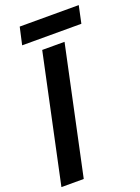

<svg xmlns="http://www.w3.org/2000/svg" viewBox="-159 -910 715 978"><g transform="rotate(-20 198.0 -420.5)"><path d="M-2 0 145 -690H266L119 0ZM57 -747 78 -841H398L378 -747Z"/></g></svg>

Font: Radio Canada Big Medium
Style: Italic
Weight: 500
Italic angle: -12°
Designer: Étienne Aubert Bonn
Foundry: Coppers and Brasses
Version: Version 1.001